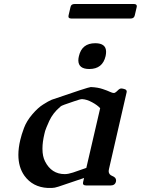

<svg xmlns="http://www.w3.org/2000/svg" viewBox="-20 -907 696 949"><path d="M348.6 -887.2H641.6Q655.8 -887.2 656.2 -877Q656.2 -875 655.8 -872.6L646 -830.6Q642.6 -815.4 625.5 -815.4H332.5Q315.4 -815.4 318.8 -830.6L328.6 -872.6Q331.5 -887.2 348.6 -887.2ZM236.3 22H215.8Q141.6 18.1 100.6 -38.6Q70.8 -80.6 70.8 -141.6Q70.8 -175.3 80.1 -214.8Q85.9 -240.2 98.6 -274.4Q111.3 -308.6 139.6 -341.8Q168 -375 193.4 -390.6Q219.2 -407.2 235.8 -414.1Q417.5 -476.6 428.2 -476.6H431.2Q463.9 -475.1 487.8 -466.8Q511.2 -459 523.4 -453.1Q535.6 -447.3 543 -447.3Q549.8 -447.3 563.5 -461.4Q571.8 -469.7 579.6 -469.7Q586.9 -469.7 597.7 -465.8Q606 -462.9 606.4 -454.1Q606.4 -451.7 605.5 -449.2L518.6 -71.3Q517.6 -65.9 517.1 -61.5Q517.1 -43.9 535.2 -37.1Q553.7 -29.8 553.7 -15.6Q553.7 -12.7 553.2 -9.8Q548.8 9.8 525.9 9.8H407.2Q386.7 9.8 390.6 -6.3L395.5 -27.3L268.6 15.6Q249 22 236.3 22ZM384.8 -417Q376.5 -417 344.7 -405.8Q313 -394.5 297.9 -389.6Q283.2 -384.8 276.9 -378.4Q241.7 -348.6 223.6 -309.6Q206.1 -270.5 203.1 -259.8L199.2 -244.1Q189.9 -204.6 189.9 -173.8Q189.9 -172.4 189.9 -170.9Q189.9 -134.3 202.6 -109.4Q234.4 -46.4 300.3 -46.4Q316.9 -46.4 340.8 -54.2Q364.7 -62 406.7 -77.1L475.1 -372.1Q462.4 -386.7 435.5 -401.4Q408.7 -416 386.2 -417ZM450.7 -693.4Q504.4 -693.4 504.4 -650.9Q504.4 -641.6 502 -629.9Q487.3 -565.9 421.4 -565.9Q367.7 -565.9 367.2 -608.4Q367.2 -618.2 370.1 -629.9Q384.8 -693.4 450.7 -693.4Z"/></svg>

Font: Caudex
Style: Bold
Weight: 700
Italic angle: -13°
Version: Version 1.04